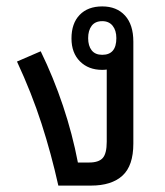

<svg xmlns="http://www.w3.org/2000/svg" viewBox="-20 -579 515 599"><path d="M396 -131Q396 -62 362 -31Q328 0 264 0H162Q140 -99 109.5 -193.5Q79 -288 33 -387L107 -419Q147 -337 176.5 -249Q206 -161 223 -72H258Q288 -72 300.5 -86Q313 -100 313 -137V-362Q306 -361 299 -361Q256 -361 229.5 -387.5Q203 -414 203 -459Q203 -506 228.5 -532.5Q254 -559 299 -559Q344 -559 370 -530.5Q396 -502 396 -449ZM299 -408Q343 -408 343 -460Q343 -484 331.5 -498.5Q320 -513 299 -513Q277 -513 266 -498.5Q255 -484 255 -460Q255 -436 266 -422Q277 -408 299 -408Z"/></svg>

Font: Noto Sans Thai Looped SemiCond
Style: Regular
Weight: 400
Width: 4
Designer: Sasikarn Vongin, Ben Mitchell
Foundry: The Fontpad Ltd
Version: Version 1.001